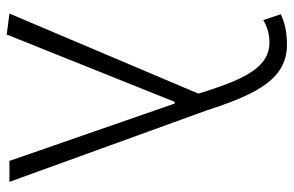

<svg xmlns="http://www.w3.org/2000/svg" viewBox="-168 -680 856 559"><g transform="rotate(90 259.5 -400.0)"><path d="M80 8 276 -481H281L448 0H509L301 -574C252 -726 207 -808 109 -808C70 -808 42 -800 21 -790L38 -739C55 -749 76 -757 103 -757C171 -757 206 -694 244 -576L252 -550L19 0Z"/></g></svg>

Font: Noto Sans CJK Light
Style: Regular
Weight: 300
Designer: Ryoko NISHIZUKA (kana & ideographs); Paul D. Hunt (Latin, Greek & Cyrillic); Wenlong ZHANG (bopomofo); Sandoll Communica
Foundry: Adobe Systems Incorporated
Version: Version 1.000;PS 1;hotconv 1.0.78;makeotf.lib2.5.61930